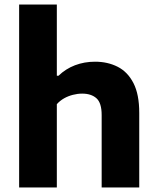

<svg xmlns="http://www.w3.org/2000/svg" viewBox="-20 -828 695 848"><path d="M64.5 0V-808H231V-493.5H238.5Q270 -524 311.2 -539.8Q352.5 -555.5 400 -555.5Q455.5 -555.5 499.8 -533Q544 -510.5 569.5 -460.8Q595 -411 595 -330V0H429V-320Q429 -373.5 406 -394Q383 -414.5 343 -414.5Q322.5 -414.5 302 -409.2Q281.5 -404 263.2 -393.8Q245 -383.5 231 -368V0Z"/></svg>

Font: Encode Sans SemiExpanded
Style: Bold
Weight: 700
Width: 6
Designer: Multiple Designers
Foundry: Impallari Type
Version: Version 3.002